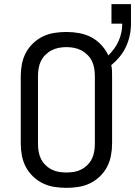

<svg xmlns="http://www.w3.org/2000/svg" viewBox="-20 -897 651 925"><path d="M300 8Q271 8 242 3.5Q213 -1 187 -13.5Q161 -26 139.5 -46.5Q118 -67 104.5 -92.5Q91 -118 85.5 -147Q80 -176 80 -205V-530Q80 -559 85.5 -588Q91 -617 104.5 -642.5Q118 -668 139.5 -688.5Q161 -709 187 -721.5Q213 -734 242 -738.5Q271 -743 300 -743Q331 -743 361.5 -737.5Q392 -732 419 -718Q446 -704 467.5 -681Q489 -658 502 -630Q517 -645 530 -662.5Q543 -680 551.5 -699.5Q560 -719 564.5 -740Q569 -761 569 -783H517V-877H611V-783Q611 -754 605 -726Q599 -698 587 -672Q575 -646 556.5 -623.5Q538 -601 516 -583Q519 -570 519.5 -556.5Q520 -543 520 -530V-205Q520 -176 514.5 -147Q509 -118 495.5 -92.5Q482 -67 460.5 -46.5Q439 -26 413 -13.5Q387 -1 358 3.5Q329 8 300 8ZM300 -66Q319 -66 337 -69Q355 -72 371.5 -80.5Q388 -89 401.5 -102.5Q415 -116 423 -132.5Q431 -149 434 -167.5Q437 -186 437 -205V-530Q437 -549 434 -567.5Q431 -586 423 -602.5Q415 -619 401.5 -632.5Q388 -646 371.5 -654.5Q355 -663 337 -666.5Q319 -670 300 -670Q281 -670 263 -666.5Q245 -663 228.5 -654.5Q212 -646 198.5 -632.5Q185 -619 177 -602.5Q169 -586 166 -567.5Q163 -549 163 -530V-205Q163 -186 166 -167.5Q169 -149 177 -132.5Q185 -116 198.5 -102.5Q212 -89 228.5 -80.5Q245 -72 263 -69Q281 -66 300 -66Z"/></svg>

Font: Iosevka SS04 Extended
Style: Regular
Weight: 400
Width: 7
Monospace: yes
Designer: Belleve Invis
Foundry: Belleve Invis
Version: Version 19.0.0; ttfautohint (v1.8.4)